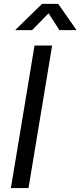

<svg xmlns="http://www.w3.org/2000/svg" viewBox="-20 -960 409 980"><path d="M246.1 -727.5 125.5 0H35.6L156.2 -727.5ZM143.6 -806.2H59.1L59.6 -808.6L194.8 -940.4H276.9L369.1 -808.6L368.7 -806.2H283.2L228 -892.1Z"/></svg>

Font: Inter 24pt
Style: Italic
Weight: 400
Italic angle: -9.3988°
Designer: Rasmus Andersson
Foundry: rsms
Version: Version 4.001;git-66647c0bb